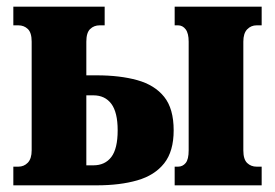

<svg xmlns="http://www.w3.org/2000/svg" viewBox="-20 -556 825 576"><path d="M504 0V-56H514Q528 -56 537 -67Q546 -78 546 -105V-431Q546 -456 537 -468Q528 -480 514 -480H504V-536H765V-480H750Q733 -480 721.5 -468Q710 -456 710 -431V-105Q710 -78 721.5 -67Q733 -56 750 -56H765V0ZM20 0V-56H35Q52 -56 63.5 -68Q75 -80 75 -105V-431Q75 -458 63.5 -469Q52 -480 35 -480H20V-536H294V-480H279Q262 -480 250.5 -469Q239 -458 239 -431V-330H270Q340 -330 392 -315.5Q444 -301 472.5 -265.5Q501 -230 501 -165Q501 -102 472.5 -66Q444 -30 392 -15Q340 0 270 0ZM239 -60H260Q295 -60 314 -85Q333 -110 333 -165Q333 -219 314 -244.5Q295 -270 260 -270H239Z"/></svg>

Font: Noto Serif ExtraCondensed Black
Style: Regular
Weight: 900
Width: 2
Designer: Monotype Design Team
Foundry: Monotype Imaging Inc.
Version: Version 2.015; ttfautohint (v1.8.4.7-5d5b)